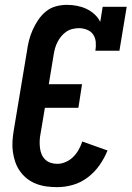

<svg xmlns="http://www.w3.org/2000/svg" viewBox="-20 -763 542 791"><path d="M216 8Q193 8 171 5Q149 2 128.5 -6Q108 -14 91.5 -27Q75 -40 62.5 -57.5Q50 -75 43 -95.5Q36 -116 33 -137.5Q30 -159 31.5 -182Q33 -205 37 -228L91 -552Q94 -575 99.5 -596.5Q105 -618 114.5 -639.5Q124 -661 137.5 -681Q151 -701 169.5 -716Q188 -731 210.5 -737Q233 -743 255 -743Q277 -743 297.5 -739Q318 -735 336 -726.5Q354 -718 369 -704.5Q384 -691 393 -673L403 -735H502L472 -554H373Q376 -572 374.5 -589.5Q373 -607 364 -620.5Q355 -634 338.5 -640.5Q322 -647 305 -647Q292 -647 278 -643.5Q264 -640 252.5 -632Q241 -624 232 -613Q223 -602 216.5 -589Q210 -576 206.5 -563Q203 -550 201 -537L181 -416H318L303 -319H165L147 -212Q144 -198 143.5 -183.5Q143 -169 144.5 -155Q146 -141 151 -128.5Q156 -116 165.5 -106.5Q175 -97 188 -92.5Q201 -88 216 -88Q233 -88 250.5 -95.5Q268 -103 281.5 -116.5Q295 -130 304 -146Q313 -162 319 -180L423 -143Q410 -111 390 -82.5Q370 -54 342 -32.5Q314 -11 281 -1.5Q248 8 216 8Z"/></svg>

Font: Iosevka Slab
Style: Bold Italic
Weight: 700
Italic angle: -9°
Monospace: yes
Designer: Belleve Invis
Foundry: Belleve Invis
Version: Version 11.1.0; ttfautohint (v1.8.3)